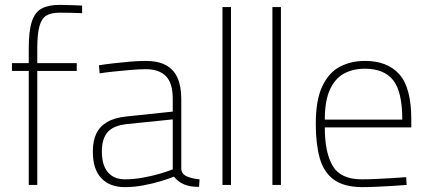

<svg xmlns="http://www.w3.org/2000/svg" viewBox="-20 -759 1760 788"><path d="M98 0V-468H29V-500H98V-561Q98 -633 111 -671.5Q124 -710 152 -724.5Q180 -739 225 -739Q234 -739 250 -738.5Q266 -738 284.5 -737.5Q303 -737 317 -736V-705Q296 -706 268 -706.5Q240 -707 225 -707Q191 -707 171 -695.5Q151 -684 142 -652Q133 -620 133 -560V-500H295V-468H133V0Z M492 9Q431 9 396 -27.5Q361 -64 361 -137Q361 -180 375 -210Q389 -240 419.5 -258Q450 -276 499 -281L689 -301V-353Q689 -418 661 -446.5Q633 -475 578 -475Q552 -475 517 -472Q482 -469 448 -465.5Q414 -462 389 -458L386 -491Q410 -495 444 -499Q478 -503 513.5 -506Q549 -509 578 -509Q629 -509 661 -491.5Q693 -474 708.5 -439.5Q724 -405 724 -353V-65Q726 -43 749.5 -34Q773 -25 799 -23L797 8Q786 8 774.5 7Q763 6 753 3.5Q743 1 734 -3Q722 -8 712 -16Q702 -24 694 -34Q672 -25 638.5 -15Q605 -5 567 2Q529 9 492 9ZM493 -23Q528 -23 564.5 -29.5Q601 -36 634 -45.5Q667 -55 689 -64V-269L503 -250Q445 -244 421.5 -216.5Q398 -189 398 -137Q398 -82 422.5 -52.5Q447 -23 493 -23Z M893 0V-730H928V0Z M1098 0V-730H1133V0Z M1464 9Q1390 8 1349 -22.5Q1308 -53 1292 -111Q1276 -169 1276 -250Q1276 -349 1303 -405.5Q1330 -462 1375.5 -485.5Q1421 -509 1478 -509Q1570 -509 1619 -454Q1668 -399 1668 -269V-236H1313Q1313 -133 1345.5 -78Q1378 -23 1465 -23Q1491 -23 1524 -24.5Q1557 -26 1590 -28Q1623 -30 1647 -32L1649 0Q1625 2 1592 4Q1559 6 1525 7.5Q1491 9 1464 9ZM1313 -268H1631Q1631 -383 1593.5 -430Q1556 -477 1478 -477Q1428 -477 1391 -456.5Q1354 -436 1333.5 -390Q1313 -344 1313 -268Z"/></svg>

Font: Cairo Play ExtraLight
Style: Regular
Weight: 250
Version: Version 3.119